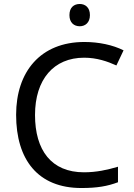

<svg xmlns="http://www.w3.org/2000/svg" viewBox="-20 -935 672 965"><path d="M381 -915C352 -915 329 -898 329 -859C329 -821 352 -803 381 -803C408 -803 432 -821 432 -859C432 -898 408 -915 381 -915ZM403 -645C467 -645 521 -626 565 -606L601 -682C547 -709 477 -724 404 -724C183 -724 61 -574 61 -358C61 -133 170 10 389 10C468 10 520 1 573 -19V-97C519 -81 464 -69 402 -69C238 -69 156 -180 156 -357C156 -536 250 -645 403 -645Z"/></svg>

Font: Noto Sans Psalter Pahlavi
Style: Regular
Weight: 400
Designer: Monotype Design Team
Foundry: Monotype Imaging Inc.
Version: Version 2.002